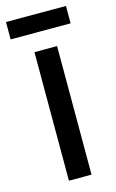

<svg xmlns="http://www.w3.org/2000/svg" viewBox="-125 -733 470 779"><g transform="rotate(-15 110.0 -344.0)"><path d="M236 -688H-16V-615H236ZM159 0V-540H64V0Z"/></g></svg>

Font: Noto Sans Malayalam ExtraCondensed Medium
Style: Regular
Weight: 500
Width: 2
Designer: Jelle Bosma - Monotype Design Team
Foundry: Monotype Imaging Inc.
Version: Version 2.104